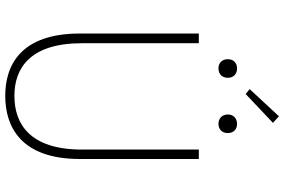

<svg xmlns="http://www.w3.org/2000/svg" viewBox="-196 -876 1085 733"><g transform="rotate(90 346.5 -509.5)"><path d="M108 -726V-272C108 -47 228 13 346 13C464 13 587 -47 587 -272V-726H551V-280C551 -81 453 -22 346 -22C241 -22 145 -81 145 -280V-726ZM241 -801C262 -801 277 -814 277 -837C277 -859 262 -872 241 -872C221 -872 206 -859 206 -837C206 -814 221 -801 241 -801ZM417 -837C417 -814 433 -801 453 -801C473 -801 488 -814 488 -837C488 -859 473 -872 453 -872C433 -872 417 -859 417 -837ZM339 -905 449 -1009 424 -1032 320 -920Z"/></g></svg>

Font: Kinto Sans Thin
Style: Regular
Weight: 100
Designer: Authors: Ryoko NISHIZUKA  (kana & ideographs); Paul D. Hunt (Latin, Greek & Cyrillic); Wenlong ZHANG  (bopomofo); Sandol
Foundry: Adobe Systems Incorporated, ookami Inc.
Version: Version 0.001